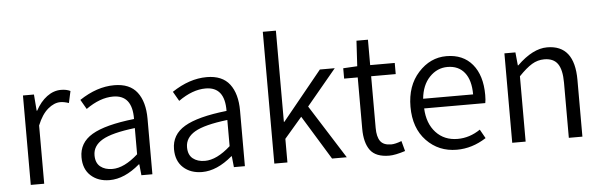

<svg xmlns="http://www.w3.org/2000/svg" viewBox="-50 -969 3612 1155"><g transform="rotate(-5 1756.0 -391.5)"><path d="M94.7 0V-540H161.1L168.9 -441.4H171.9Q200.2 -494.1 240.2 -523.9Q280.3 -553.7 325.2 -553.7Q358.4 -553.7 381.8 -542L366.2 -470.7Q336.9 -480.5 315.4 -480.5Q277.3 -480.5 239.7 -448.7Q202.1 -417 175.8 -351.6V0Z M570.3 12.7Q501 12.7 457 -27.3Q413.1 -67.4 413.1 -138.7Q413.1 -226.6 492.7 -273.9Q572.3 -321.3 748 -340.8Q750 -486.3 633.8 -486.3Q554.7 -486.3 469.7 -425.8L436.5 -483.4Q542 -553.7 646.5 -553.7Q740.2 -553.7 784.7 -495.6Q829.1 -437.5 829.1 -335V0H762.7L755.9 -66.4H752.9Q660.2 12.7 570.3 12.7ZM592.8 -52.7Q664.1 -52.7 748 -127.9V-286.1Q608.4 -269.5 550.3 -235.4Q492.2 -201.2 492.2 -143.6Q492.2 -97.7 520 -75.2Q547.9 -52.7 592.8 -52.7Z M1128.9 12.7Q1059.6 12.7 1015.6 -27.3Q971.7 -67.4 971.7 -138.7Q971.7 -226.6 1051.3 -273.9Q1130.9 -321.3 1306.6 -340.8Q1308.6 -486.3 1192.4 -486.3Q1113.3 -486.3 1028.3 -425.8L995.1 -483.4Q1100.6 -553.7 1205.1 -553.7Q1298.8 -553.7 1343.3 -495.6Q1387.7 -437.5 1387.7 -335V0H1321.3L1314.5 -66.4H1311.5Q1218.8 12.7 1128.9 12.7ZM1151.4 -52.7Q1222.7 -52.7 1306.6 -127.9V-286.1Q1167 -269.5 1108.9 -235.4Q1050.8 -201.2 1050.8 -143.6Q1050.8 -97.7 1078.6 -75.2Q1106.4 -52.7 1151.4 -52.7Z M1565.4 0V-795.9H1644.5V-245.1H1647.5L1887.7 -540H1977.5L1797.9 -324.2L2002.9 0H1914.1L1751 -266.6L1644.5 -142.6V0Z M2258.8 12.7Q2177.7 12.7 2144 -32.7Q2110.4 -78.1 2110.4 -163.1V-472.7H2028.3V-535.2L2113.3 -540L2122.1 -693.4H2191.4V-540H2339.8V-472.7H2191.4V-160.2Q2191.4 -107.4 2210.4 -80.6Q2229.5 -53.7 2276.4 -53.7Q2300.8 -53.7 2338.9 -68.4L2355.5 -6.8Q2294.9 12.7 2258.8 12.7Z M2667 12.7Q2557.6 12.7 2484.4 -63.5Q2411.1 -139.6 2411.1 -268.6Q2411.1 -395.5 2482.9 -474.6Q2554.7 -553.7 2652.3 -553.7Q2752.9 -553.7 2809.1 -486.3Q2865.2 -418.9 2865.2 -300.8Q2865.2 -268.6 2861.3 -252H2492.2Q2496.1 -161.1 2546.4 -106.4Q2596.7 -51.8 2677.7 -51.8Q2750 -51.8 2814.5 -95.7L2844.7 -42Q2759.8 12.7 2667 12.7ZM2491.2 -310.5H2793Q2793 -396.5 2756.3 -442.4Q2719.7 -488.3 2653.3 -488.3Q2590.8 -488.3 2544.9 -440.4Q2499 -392.6 2491.2 -310.5Z M3002 0V-540H3068.4L3076.2 -460.9H3079.1Q3173.8 -553.7 3260.7 -553.7Q3425.8 -553.7 3425.8 -342.8V0H3343.8V-333Q3343.8 -411.1 3318.4 -447.3Q3293 -483.4 3237.3 -483.4Q3197.3 -483.4 3162.6 -462.4Q3127.9 -441.4 3083 -394.5V0Z"/></g></svg>

Font: Gen Shin Gothic Normal
Style: Regular
Weight: 300
Designer: [Source Han Sans]
Ryoko NISHIZUKA  (kana & ideographs); Paul D. Hunt (Latin, Greek & Cyrillic); Wenlong ZHANG  (bopomofo
Version: Version 1.002.20150607